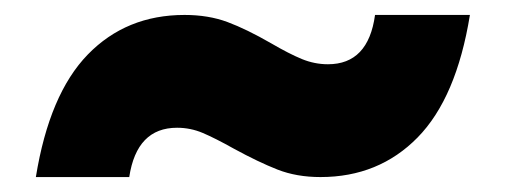

<svg xmlns="http://www.w3.org/2000/svg" viewBox="-20 -445 676 257"><path d="M227 -425Q259 -425 284.5 -415.5Q310 -406 343 -387Q367 -373 384 -366Q401 -359 419 -359Q473 -359 482 -425H609Q591 -314 539 -261Q487 -208 409 -208Q377 -208 351.5 -218Q326 -228 293 -246Q268 -260 251.5 -267Q235 -274 217 -274Q163 -274 153 -208H28Q46 -319 97.5 -372Q149 -425 227 -425Z"/></svg>

Font: IBM-Poppins
Style: Poppins-Bold
Weight: 700
Designer: Mike Abbink, Paul van der Laan, Pieter van Rosmalen, Ben Mitchell, Mark Frömberg
Foundry: Bold Monday
Version: Version 1.1